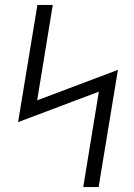

<svg xmlns="http://www.w3.org/2000/svg" viewBox="-20 -755 540 775"><path d="M316 0 379 -385 53 -262 131 -735H193L130 -350L456 -473L378 0Z"/></svg>

Font: Iosevka SS18 Light
Style: Italic
Weight: 300
Italic angle: -9°
Monospace: yes
Designer: Belleve Invis
Foundry: Belleve Invis
Version: Version 25.1.1; ttfautohint (v1.8.4)